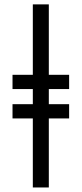

<svg xmlns="http://www.w3.org/2000/svg" viewBox="-20 -783 369 868"><path d="M36.6 -380.4V-444.8H128.4V-763.2H200.7V-444.8H292.5V-380.4H200.7V-312H292.5V-247.6H200.7V64.5H128.4V-247.6H36.6V-312H128.4V-380.4Z"/></svg>

Font: News Cycle
Style: Regular
Weight: 500
Version: Version 0.5.2